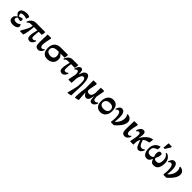

<svg xmlns="http://www.w3.org/2000/svg" viewBox="556 -2831 5227 5227"><g transform="rotate(45 3169.5 -217.5)"><path d="M196 13Q122 13 82.5 -17.5Q43 -48 43 -114Q43 -161 66 -186Q89 -211 126 -239V-245Q87 -273 69.5 -295.5Q52 -318 52 -355Q52 -388 70 -412Q88 -436 117 -451Q146 -466 180 -473.5Q214 -481 247 -481Q288 -481 315.5 -473Q343 -465 363 -454V-427L335 -357Q316 -368 286 -376Q256 -384 221 -384Q184 -384 155.5 -374.5Q127 -365 127 -336Q127 -315 137 -297.5Q147 -280 159 -264Q178 -273 209 -283.5Q240 -294 267 -296Q272 -296 279.5 -282.5Q287 -269 287 -245Q287 -230 279.5 -215.5Q272 -201 267 -201Q239 -201 211.5 -207.5Q184 -214 157 -224Q144 -211 132 -195Q120 -179 120 -159Q120 -125 145.5 -111Q171 -97 208 -97Q259 -97 282 -111.5Q305 -126 324 -143H343Q362 -112 362 -85Q362 -54 338 -32Q314 -10 276 1.5Q238 13 196 13Z M830 9Q785 9 759.5 -19.5Q734 -48 734 -106Q734 -167 747.5 -225Q761 -283 777 -351H647Q645 -311 639.5 -261.5Q634 -212 625.5 -161.5Q617 -111 606.5 -68.5Q596 -26 585 0H461L456 -27Q485 -76 515 -128Q545 -180 568.5 -235.5Q592 -291 601 -351Q543 -351 511.5 -347.5Q480 -344 463 -332.5Q446 -321 430 -296L404 -311Q424 -380 476 -425.5Q528 -471 606 -471H963V-432L950 -351H830Q826 -323 820 -276Q814 -229 814 -175Q814 -140 823 -117Q832 -94 866 -94Q899 -94 912.5 -106Q926 -118 939 -132L963 -116Q954 -87 936 -58Q918 -29 892 -10Q866 9 830 9Z M1162 9Q1101 9 1074 -27.5Q1047 -64 1047 -157Q1047 -192 1048.5 -244Q1050 -296 1052 -355.5Q1054 -415 1055 -470L1178 -473L1200 -460Q1182 -380 1172 -330.5Q1162 -281 1157.5 -246.5Q1153 -212 1153 -178Q1153 -144 1166 -117.5Q1179 -91 1210 -91Q1239 -91 1253 -105Q1267 -119 1275 -129L1300 -114Q1282 -59 1245.5 -25Q1209 9 1162 9Z M1518 13Q1450 13 1409.5 -11.5Q1369 -36 1348.5 -73Q1328 -110 1321.5 -149.5Q1315 -189 1315 -218Q1315 -333 1376.5 -402Q1438 -471 1556 -471H1840V-429L1827 -351H1671V-347Q1689 -328 1706.5 -309Q1724 -290 1735 -263.5Q1746 -237 1746 -195Q1746 -125 1714 -79Q1682 -33 1630.5 -10Q1579 13 1518 13ZM1606 -351H1551Q1472 -351 1424.5 -320Q1377 -289 1377 -225Q1377 -165 1417.5 -137Q1458 -109 1516 -109Q1581 -109 1614 -140.5Q1647 -172 1647 -228Q1647 -269 1633.5 -299.5Q1620 -330 1606 -351Z M2076 9Q2031 9 2005.5 -19.5Q1980 -48 1980 -106Q1980 -167 1993.5 -225Q2007 -283 2023 -351H2015Q1960 -351 1931 -348Q1902 -345 1885.5 -333.5Q1869 -322 1852 -296L1826 -311Q1840 -355 1866.5 -391.5Q1893 -428 1931 -449.5Q1969 -471 2016 -471H2234V-438L2221 -351H2076Q2072 -323 2066 -276Q2060 -229 2060 -175Q2060 -140 2069 -117Q2078 -94 2112 -94Q2145 -94 2158.5 -106Q2172 -118 2185 -132L2209 -116Q2200 -87 2182 -58Q2164 -29 2138 -10Q2112 9 2076 9Z M2681 250 2584 269 2552 265Q2571 194 2586.5 137Q2602 80 2613 30Q2624 -20 2630 -70.5Q2636 -121 2636 -181Q2636 -247 2626 -283Q2616 -319 2599 -333.5Q2582 -348 2561 -348Q2539 -348 2521.5 -331.5Q2504 -315 2492 -290.5Q2480 -266 2471.5 -240Q2463 -214 2459 -194Q2455 -174 2455 -167L2447 0H2326L2321 -23L2362 -223Q2362 -226 2363 -238Q2364 -250 2364 -259Q2364 -356 2316 -356Q2288 -356 2274 -342Q2260 -328 2249 -314L2225 -327Q2234 -357 2249 -392Q2264 -427 2287.5 -452Q2311 -477 2345 -477Q2394 -477 2407.5 -432.5Q2421 -388 2419 -305H2426Q2436 -345 2453.5 -385.5Q2471 -426 2501 -453Q2531 -480 2576 -480Q2633 -480 2664.5 -395.5Q2696 -311 2696 -165Q2696 -106 2694 -53.5Q2692 -1 2689 62Q2687 101 2685 147Q2683 193 2681 250Z M3018 13Q2984 13 2962 -3Q2940 -19 2927 -39.5Q2914 -60 2906 -74H2899Q2900 -34 2901.5 4.5Q2903 43 2907 87.5Q2911 132 2917 191L2823 217L2789 214Q2789 144 2792 86.5Q2795 29 2802 -27Q2809 -83 2820 -149L2819 -470L2939 -473L2955 -445L2914 -227Q2914 -227 2913 -218Q2912 -209 2912 -200Q2912 -155 2931.5 -139.5Q2951 -124 2999 -124Q3029 -124 3048.5 -141Q3068 -158 3079 -182.5Q3090 -207 3095 -231Q3100 -255 3100 -268L3104 -470L3219 -473L3235 -447L3192 -217Q3195 -159 3205.5 -126Q3216 -93 3257 -93Q3290 -93 3303.5 -105Q3317 -117 3330 -131L3354 -115Q3345 -86 3327 -57Q3309 -28 3283 -9Q3257 10 3221 10Q3185 10 3169 -11Q3153 -32 3148 -64Q3143 -96 3140 -130Q3140 -138 3139.5 -146.5Q3139 -155 3138 -163H3128Q3121 -94 3104 -56Q3087 -18 3065 -2.5Q3043 13 3018 13Z M3557 13Q3505 13 3461.5 -10.5Q3418 -34 3391.5 -85Q3365 -136 3365 -220Q3365 -292 3389.5 -351Q3414 -410 3463 -445.5Q3512 -481 3585 -481Q3677 -481 3725.5 -417.5Q3774 -354 3774 -240Q3774 -123 3716 -55Q3658 13 3557 13ZM3561 -113Q3603 -113 3638.5 -125Q3674 -137 3696 -163.5Q3718 -190 3718 -233Q3718 -289 3682.5 -320.5Q3647 -352 3579 -352Q3501 -352 3461 -315Q3421 -278 3421 -222Q3421 -180 3443.5 -156Q3466 -132 3498.5 -122.5Q3531 -113 3561 -113Z M4075 2H3962L3955 -22Q3959 -51 3963.5 -88.5Q3968 -126 3968 -165Q3968 -217 3960.5 -264.5Q3953 -312 3934.5 -342.5Q3916 -373 3882 -373Q3863 -373 3846 -364.5Q3829 -356 3814 -332L3791 -346Q3799 -372 3814.5 -403Q3830 -434 3854.5 -456.5Q3879 -479 3915 -479Q3938 -479 3960 -470Q3982 -461 3999.5 -437Q4017 -413 4027.5 -368Q4038 -323 4038 -251Q4038 -208 4034 -168Q4030 -128 4025 -88L4032 -86Q4063 -112 4092 -150.5Q4121 -189 4140 -238Q4159 -287 4159 -343Q4159 -379 4153 -399.5Q4147 -420 4138.5 -433Q4130 -446 4122 -456L4133 -479Q4151 -479 4177.5 -471.5Q4204 -464 4229.5 -446.5Q4255 -429 4272 -400.5Q4289 -372 4289 -330Q4289 -271 4258.5 -212.5Q4228 -154 4179 -100Q4130 -46 4075 2Z M4496 9Q4435 9 4408 -27.5Q4381 -64 4381 -157Q4381 -192 4382.5 -244Q4384 -296 4386 -355.5Q4388 -415 4389 -470L4512 -473L4534 -460Q4516 -380 4506 -330.5Q4496 -281 4491.5 -246.5Q4487 -212 4487 -178Q4487 -144 4500 -117.5Q4513 -91 4544 -91Q4573 -91 4587 -105Q4601 -119 4609 -129L4634 -114Q4616 -59 4579.5 -25Q4543 9 4496 9Z M4825 0H4702L4698 -23L4721 -138Q4724 -151 4728 -176Q4732 -201 4735.5 -228.5Q4739 -256 4739 -278Q4739 -307 4730 -331.5Q4721 -356 4692 -356Q4664 -356 4649.5 -340.5Q4635 -325 4626 -314L4602 -327Q4608 -347 4618.5 -372.5Q4629 -398 4645.5 -422Q4662 -446 4686 -462Q4710 -478 4743 -478Q4789 -478 4805 -452.5Q4821 -427 4821 -386Q4821 -373 4819.5 -358.5Q4818 -344 4814.5 -318Q4811 -292 4804 -243H4812Q4827 -276 4858 -316.5Q4889 -357 4929.5 -393.5Q4970 -430 5016.5 -453.5Q5063 -477 5109 -477V-445L5092 -349Q5031 -336 4990.5 -321.5Q4950 -307 4916 -272Q4925 -249 4935 -218Q4945 -187 4960 -158Q4975 -129 4998 -110Q5021 -91 5056 -91Q5089 -91 5102.5 -103Q5116 -115 5129 -129L5154 -112Q5145 -83 5127 -54.5Q5109 -26 5082.5 -7Q5056 12 5020 12Q4989 12 4965 -13.5Q4941 -39 4923.5 -77.5Q4906 -116 4893 -155.5Q4880 -195 4869 -223H4867Q4852 -197 4844 -175.5Q4836 -154 4832 -131Q4828 -108 4827 -77Q4826 -46 4825 0Z M5349 11Q5290 11 5254.5 -22Q5219 -55 5204 -110.5Q5189 -166 5189 -233Q5190 -327 5240 -395Q5290 -463 5390 -485L5393 -454L5384 -375Q5320 -358 5282 -325Q5244 -292 5244 -230Q5244 -171 5272.5 -143Q5301 -115 5357 -115Q5404 -115 5427.5 -133.5Q5451 -152 5458 -166Q5451 -193 5442.5 -217Q5434 -241 5434 -275Q5434 -322 5449.5 -351.5Q5465 -381 5495 -381Q5524 -381 5540.5 -372Q5557 -363 5557 -340Q5557 -302 5550 -275.5Q5543 -249 5531.5 -225Q5520 -201 5506 -170Q5512 -143 5531 -129Q5550 -115 5594 -115Q5655 -115 5680.5 -156.5Q5706 -198 5706 -272Q5706 -336 5689 -373Q5672 -410 5650.5 -429Q5629 -448 5616 -456L5628 -483Q5646 -481 5673.5 -467.5Q5701 -454 5729 -426.5Q5757 -399 5775.5 -355.5Q5794 -312 5794 -249Q5794 -176 5777 -117Q5760 -58 5719 -23.5Q5678 11 5606 11Q5548 11 5521.5 -21Q5495 -53 5481 -96H5471Q5463 -71 5447.5 -46Q5432 -21 5408 -5Q5384 11 5349 11ZM5510 -521H5463L5478 -704H5603V-669Z M6097 2H5984L5977 -22Q5981 -51 5985.5 -88.5Q5990 -126 5990 -165Q5990 -217 5982.5 -264.5Q5975 -312 5956.5 -342.5Q5938 -373 5904 -373Q5885 -373 5868 -364.5Q5851 -356 5836 -332L5813 -346Q5821 -372 5836.5 -403Q5852 -434 5876.5 -456.5Q5901 -479 5937 -479Q5960 -479 5982 -470Q6004 -461 6021.5 -437Q6039 -413 6049.5 -368Q6060 -323 6060 -251Q6060 -208 6056 -168Q6052 -128 6047 -88L6054 -86Q6085 -112 6114 -150.5Q6143 -189 6162 -238Q6181 -287 6181 -343Q6181 -379 6175 -399.5Q6169 -420 6160.5 -433Q6152 -446 6144 -456L6155 -479Q6173 -479 6199.5 -471.5Q6226 -464 6251.5 -446.5Q6277 -429 6294 -400.5Q6311 -372 6311 -330Q6311 -271 6280.5 -212.5Q6250 -154 6201 -100Q6152 -46 6097 2Z"/></g></svg>

Font: STIX Two Text
Style: Bold
Weight: 700
Designer: Ross Mills, John Hudson & Paul Hanslow, Tiro Typeworks Ltd; with prior portions MicroPress Inc., and Coen Hoffman.
Foundry: Tiro Typeworks Ltd
Version: Version 2.13 b171